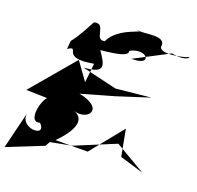

<svg xmlns="http://www.w3.org/2000/svg" viewBox="-149 -830 1052 1023"><g transform="rotate(15 377.0 -319.0)"><path d="M472 -593C563 -634 620 -542 494 -555L696 -639C783 -612 809 -654 778 -641C795 -641 640 -611 630 -656C650 -729 517 -696 483 -712C550 -705 384 -702 333 -609C270 -599 323 -705 251 -691C130 -502 168 -611 149 -517C223 -555 118 -460 309 -478L288 -371L225 -477L-4 -250L227 -224C141 -337 85 -212 204 -272L128 -244C91 -242 37 -83 112 -100C174 -24 -4 -44 36 -141L-37 74L172 11L189 -14L309 -26L544 -100L707 16L577 -36L562 -188L397 -17L215 -32C307 -108 339 -180 268 -209C352 -171 431 -259 275 -304L462 -340L651 -383L453 -380L259 -444C391 -440 358 -491 322 -557C434 -558 508 -567 455 -617Z"/></g></svg>

Font: Asimov Silicon
Style: Regular
Weight: 400
Designer: Google
Version: Version 2.000980; 2014